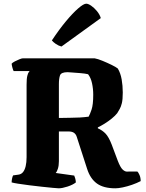

<svg xmlns="http://www.w3.org/2000/svg" viewBox="-20 -1020 792 1040"><path d="M298 0Q291 0 266 -2.5Q241 -5 207 -8.5Q173 -12 138.5 -16.5Q104 -21 78 -25Q52 -29 43 -32Q43 -42 45.5 -53.5Q48 -65 51 -70L80 -74Q95 -76 104.5 -87.5Q114 -99 119 -119.5Q124 -140 124 -169V-561Q124 -594 128 -609.5Q132 -625 136.5 -630Q141 -635 140 -635H54Q51 -640 47.5 -652.5Q44 -665 43 -675Q48 -681 60.5 -687.5Q73 -694 85.5 -699Q98 -704 103 -704H493Q510 -701 535.5 -690.5Q561 -680 584.5 -668.5Q608 -657 618 -649Q633 -624 639 -590Q645 -556 645 -519Q645 -481 640 -461Q635 -441 628.5 -430Q622 -419 615 -407Q604 -393 585.5 -378Q567 -363 547 -350.5Q527 -338 510 -330V-325Q535 -314 552 -296Q569 -278 585 -237L618 -149Q632 -113 644.5 -101.5Q657 -90 668 -90.5Q679 -91 688 -91H724Q729 -87 735.5 -72.5Q742 -58 742 -39Q721 -28 695 -19Q669 -10 645 -5Q621 0 605 0Q541 0 505 -26Q469 -52 452 -105L396 -278Q392 -292 381.5 -300Q371 -308 350 -308H299V-147Q299 -123 293.5 -106Q288 -89 282 -83L382 -69Q384 -64 387 -55Q390 -46 391 -32Q375 -19 346 -9.5Q317 0 298 0ZM299 -381Q331 -382 359 -382Q387 -382 412 -383.5Q437 -385 460 -388Q467 -400 476 -426.5Q485 -453 485 -507Q485 -539 478.5 -569Q472 -599 457 -618Q440 -622 414.5 -624Q389 -626 368.5 -627.5Q348 -629 346 -629Q311 -629 305 -611.5Q299 -594 299 -564ZM313 -768Q297 -772 282.5 -782Q268 -792 261 -801Q300 -860 337 -904.5Q374 -949 403.5 -974.5Q433 -1000 447 -1000Q458 -1000 474 -989Q490 -978 505 -960Q520 -942 526 -922Z"/></svg>

Font: Texturina 12pt Black
Style: Regular
Weight: 900
Designer: Guillermo Torres Carreño
Foundry: Omnibus-Type
Version: Version 1.002